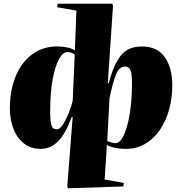

<svg xmlns="http://www.w3.org/2000/svg" viewBox="-20 -787 980 1033"><path d="M560 -339H565Q590 -437 629 -487Q668 -537 743 -537Q826 -537 866.5 -479.5Q907 -422 907 -327Q907 -261 890.5 -200Q874 -139 842 -91Q810 -43 763.5 -14.5Q717 14 656 14Q595 14 555 -7L543 179L646 197L644 216L346 226L342 215L371 -157L366 -158Q358 -137 345 -107.5Q332 -78 312.5 -50.5Q293 -23 265 -4.5Q237 14 198 14Q146 14 109 -15Q72 -44 52.5 -93.5Q33 -143 33 -206Q33 -272 49 -331.5Q65 -391 97 -437Q129 -483 177 -510Q225 -537 289 -537Q315 -537 340 -532Q365 -527 383 -516L391 -730L288 -748L290 -767H584L588 -756ZM285 -91Q301 -91 317.5 -115.5Q334 -140 348.5 -175.5Q363 -211 371 -244L382 -492Q366 -507 343 -507Q318 -507 296.5 -467Q275 -427 262.5 -355.5Q250 -284 250 -187Q250 -136 256.5 -113.5Q263 -91 285 -91ZM652 -429Q621 -429 603.5 -385Q586 -341 569 -257L557 -29Q581 -17 601 -17Q621 -17 637 -43Q653 -69 665 -113.5Q677 -158 683.5 -215.5Q690 -273 690 -336Q690 -395 681 -412Q672 -429 652 -429Z"/></svg>

Font: Literata 72pt Black
Style: Italic
Weight: 900
Italic angle: -2°
Designer: Latin by Veronika Burian and Jose Scaglione. Greek by Irene Vlachou. Cyrillic by Vera Evstafieva
Foundry: TypeTogether
Version: Version 3.002